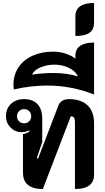

<svg xmlns="http://www.w3.org/2000/svg" viewBox="-20 -1257 700 1286"><path d="M134 -100V-359Q146 -360 158.5 -365.5Q171 -371 179 -378L175 -384Q154 -372 124 -372Q81 -372 50.5 -403Q20 -434 20 -478Q20 -530 53.5 -561.5Q87 -593 142 -593Q200 -593 231.5 -559Q263 -525 263 -462V-305L226 -198L235 -195L371 -550Q379 -571 397.5 -582Q416 -593 442 -593Q523 -593 566.5 -551.5Q610 -510 610 -432V-88Q610 9 482 9V-440Q482 -460 475.5 -469Q469 -478 454 -478L267 9Q134 9 134 -100ZM189 -478Q189 -499 175.5 -512.5Q162 -526 142 -526Q121 -526 107.5 -512.5Q94 -499 94 -478Q94 -458 107.5 -444.5Q121 -431 142 -431Q162 -431 175.5 -444.5Q189 -458 189 -478Z M70 -688Q70 -755 103.5 -805.5Q137 -856 197.5 -883.5Q258 -911 337 -911Q380 -911 420.5 -897.5Q461 -884 485 -864V-884Q485 -928 517.5 -950Q550 -972 610 -972V-624Q459 -684 297 -684Q188 -684 72 -658Q70 -678 70 -688ZM335 -768Q433 -768 501 -745Q489 -778 444.5 -801Q400 -824 343 -824Q296 -824 252 -806Q208 -788 195 -757Q264 -768 335 -768Z M485 -1147Q485 -1237 610 -1237V-1107Q610 -1059 579.5 -1037.5Q549 -1016 485 -1016Z"/></svg>

Font: K2D ExtraBold
Style: Regular
Weight: 800
Designer: Katatrad Aksorn Co.,Ltd.
Foundry: Cadson Demak Co.,Ltd.
Version: Version 1.000; ttfautohint (v1.6)